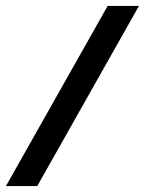

<svg xmlns="http://www.w3.org/2000/svg" viewBox="-24 -586 486 644"><path d="M-4 38 337 -566H442L101 38Z"/></svg>

Font: Genos
Style: Bold Italic
Weight: 700
Italic angle: -8°
Version: Version 1.010